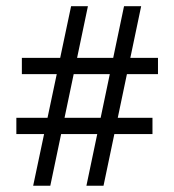

<svg xmlns="http://www.w3.org/2000/svg" viewBox="-20 -593 557 613"><path d="M255.9 0 376 -573.2H430.7L310.5 0ZM32.2 -165V-216.8H466.8V-165ZM85.9 0 207 -573.2H260.7L140.6 0ZM49.8 -356.4V-408.2H484.4V-356.4Z"/></svg>

Font: Crimson Pro Medium
Style: Regular
Weight: 500
Designer: Jacques Le Bailly
Foundry: Baron von Fonthausen
Version: Version 1.003